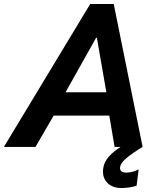

<svg xmlns="http://www.w3.org/2000/svg" viewBox="-66 -740 796 967"><path d="M388.2 -719.7H506.8L652.3 0H651.9Q598.6 32.7 568.6 58.1Q538.6 83.5 538.6 106.4Q538.6 117.2 546.4 123.3Q554.2 129.4 570.3 129.4Q586.4 129.4 604 124.3Q621.6 119.1 632.3 113.3L622.1 194.8Q608.4 200.7 585.4 203.9Q562.5 207 545.9 207Q502.9 207 477.8 183.8Q452.6 160.6 452.6 123.5Q452.6 113.8 455.1 100.6Q460.9 72.8 482.4 48.6Q503.9 24.4 541 0H511.2L484.4 -157.7H204.1L112.8 0H-46.4ZM469.7 -275.4 421.9 -549.8H418L264.2 -275.4Z"/></svg>

Font: Reddit Sans Fudge
Style: Bold
Weight: 700
Italic angle: -11.25°
Designer: Stephen Hutchings
Version: Version 1.013